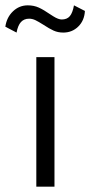

<svg xmlns="http://www.w3.org/2000/svg" viewBox="-47 -699 338 719"><path d="M89 -485H157V0H89ZM-27 -599Q-22 -634 1.5 -656.5Q25 -679 57 -679Q80 -679 98.5 -670.5Q117 -662 140 -646Q143 -644 152.5 -638Q162 -632 170 -629Q178 -626 184 -626Q204 -626 214.5 -638.5Q225 -651 230 -679L271 -658Q269 -622 246 -599.5Q223 -577 190 -577Q170 -577 153.5 -584.5Q137 -592 116 -606Q97 -618 85.5 -623.5Q74 -629 62 -629Q43 -629 31.5 -616.5Q20 -604 15 -577Z"/></svg>

Font: Niramit Light
Style: Regular
Weight: 300
Designer: Katatrad Aksorn Co.,Ltd.
Foundry: Cadson Demak Co.,Ltd.
Version: Version 1.000; ttfautohint (v1.6)